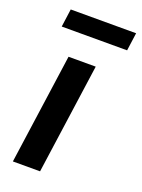

<svg xmlns="http://www.w3.org/2000/svg" viewBox="-132 -742 595 803"><g transform="rotate(20 165.5 -340.0)"><path d="M220 -491 151 0H30L99 -491ZM331 -680 320 -600H29L40 -680Z"/></g></svg>

Font: Exo 2 SemiBold
Style: Italic
Weight: 600
Italic angle: -8°
Designer: Natanael Gama
Foundry: Natanael Gama
Version: Version 2.010